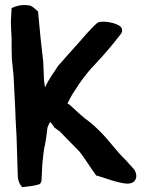

<svg xmlns="http://www.w3.org/2000/svg" viewBox="-20 -727 595 777"><path d="M24 -640C24 -618 26 -595 27 -571V-560C27 -537 27 -513 28 -490V-489C30 -468 32 -449 34 -429L35 -419C37 -372 40 -325 42 -279C42 -269 43 -259 43 -248L47 -175L52 -13C53 5 60 21 70 30H74C95 28 119 25 138 19C147 15 147 7 148 4L151 -59C154 -82 155 -106 159 -127C165 -154 169 -181 172 -210C175 -219 179 -228 183 -234C187 -230 194 -220 202 -209H203C208 -205 213 -201 221 -196C250 -167 276 -139 303 -112C324 -85 347 -47 370 -16H373C393 -11 453 13 491 16C511 17 524 11 530 -4C535 -22 527 -38 516 -49C508 -57 500 -67 489 -79L479 -89C457 -111 438 -136 417 -160C397 -184 372 -209 346 -231C316 -252 290 -277 263 -302C260 -305 257 -305 253 -308C262 -326 269 -341 285 -364C298 -386 331 -432 361 -463C407 -512 430 -539 471 -592C476 -600 475 -610 470 -617C452 -637 389 -645 375 -635C370 -632 370 -630 366 -627H365C357 -618 341 -603 328 -588C295 -549 258 -510 223 -469L217 -463C198 -434 178 -408 162 -373C161 -383 159 -397 158 -404C157 -429 156 -453 155 -477C147 -543 140 -611 134 -680C125 -689 116 -697 104 -704H103C75 -710 48 -705 27 -694C26 -676 25 -659 24 -640Z"/></svg>

Font: Vapor
Style: Sbd
Weight: 600
Foundry: Cannot Into Space Fonts
Version: Version 0.179